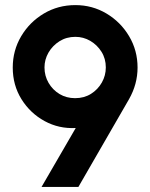

<svg xmlns="http://www.w3.org/2000/svg" viewBox="-20 -733 590 753"><path d="M143 0 277 -231Q211 -227.5 154.8 -258.2Q98.5 -289 64.2 -344Q30 -399 30 -468Q30 -535 63 -590.8Q96 -646.5 151.8 -679.8Q207.5 -713 275.5 -713Q342 -713 397.5 -680Q453 -647 486.2 -591.2Q519.5 -535.5 519.5 -468Q519.5 -403 486 -344L287.5 0ZM274.5 -348Q310 -348 337 -365Q364 -382 379.5 -409.5Q395 -437 395 -468.5Q395 -503 378 -530Q361 -557 334 -572.8Q307 -588.5 275.5 -588.5Q240.5 -588.5 213.2 -571.2Q186 -554 170.2 -526.8Q154.5 -499.5 154.5 -468.5Q154.5 -435.5 170.5 -408Q186.5 -380.5 213.5 -364.2Q240.5 -348 274.5 -348Z"/></svg>

Font: Urbanist
Style: Bold
Weight: 700
Designer: Corey Hu
Foundry: Corey Hu
Version: Version 1.330; ttfautohint (v1.8.4.7-5d5b)